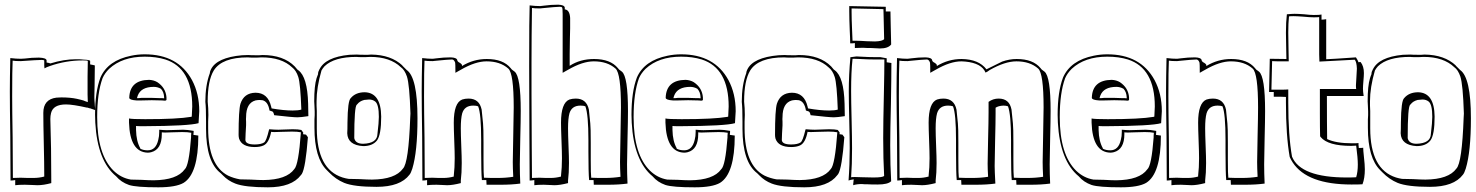

<svg xmlns="http://www.w3.org/2000/svg" viewBox="-20 -757 6302 820"><path d="M179 -499V-490Q192 -488 195 -486Q253 -504 304 -504Q310 -504 315.5 -504Q321 -504 326 -503.5Q331 -503 335.5 -502.5Q340 -502 344 -502Q348 -502 351 -501.5Q354 -501 357 -500.5Q360 -500 361.5 -499.5Q363 -499 364 -498L365 -497V-482Q369 -481 372 -480.5Q375 -480 377.5 -479.5Q380 -479 381.5 -478.5Q383 -478 384 -478L385 -477Q385 -443 384 -392Q383 -361 383 -348Q383 -343 383 -337.5Q383 -332 383.5 -327.5Q384 -323 384.5 -315.5Q385 -308 385 -305.5Q385 -303 386 -295V-287L363 -295L364 -294Q361 -295 352 -298L353 -297Q291 -311 262 -311Q207 -311 198 -274Q195 -262 195 -249Q199 -126 199 13V25Q166 34 140 34Q132 34 116 33Q97 32 86 32Q59 32 45 34V12Q41 13 34.5 13.5Q28 14 25 14Q25 -50 24 -175Q22 -302 22 -366Q22 -420 24 -509Q49 -506 69 -506Q74 -506 86 -507Q115 -511 146 -511Q178 -510 179 -499ZM170 -465Q170 -471 169 -476Q169 -479 169 -480V-499Q167 -501 157 -501Q140 -501 69 -496Q44 -496 34 -498Q32 -462 32 -346Q32 -286 34 -169Q35 -55 35 3Q48 2 68 2Q79 2 99 3Q115 3 122 3Q147 3 169 -3V-7Q169 -58 167 -144Q165 -228 165 -275Q165 -333 221 -340Q231 -341 242 -341Q280 -341 308 -335Q316 -333 325 -331Q328 -330 336 -328Q343 -325 346 -324L355 -321Q354 -333 354 -353V-390Q354 -402 354 -431Q355 -472 355 -497Q353 -499 334 -499Q261 -499 193 -475Q178 -470 170 -465Z M561 -219V-202Q562 -154 579 -124V-122Q592 -115 611 -115Q646 -115 656 -160Q660 -175 660 -193V-203Q682 -201 693 -201Q705 -201 727 -202Q751 -203 762 -203Q780 -203 807 -198Q807 -197 807 -193Q806 -185 806 -181L827 -178Q827 -15 764 24Q731 43 656 43Q562 43 531 33Q497 21 476 -4Q396 -70 387 -233Q386 -251 386 -267Q386 -365 409 -426Q441 -499 540 -519Q568 -525 598 -525Q740 -525 800 -415Q831 -357 831 -282Q831 -274 828 -231Q787 -219 595 -218Q588 -218 583 -218Q568 -218 561 -219ZM531 -233V-251Q544 -248 600 -248Q738 -248 796 -258Q798 -259 799 -259Q801 -289 801 -302Q801 -466 686 -503Q647 -515 598 -515Q502 -515 446 -463Q427 -444 418 -423Q395 -360 395 -257Q395 -97 465 -28Q497 3 539 10Q553 10 583 11Q618 13 636 13Q736 12 769 -34Q787 -49 796 -170Q796 -173 796 -177Q797 -186 797 -190Q782 -193 758 -193Q745 -193 719 -192Q695 -191 686 -191Q674 -191 671 -192V-184Q671 -119 626 -107Q618 -105 611 -105Q535 -107 531 -233ZM652 -406Q688 -382 691 -341V-330Q689 -327 684 -327Q681 -327 673 -328Q649 -329 628 -329Q610 -329 584 -328Q569 -328 563 -328Q533 -330 532 -339Q534 -415 617 -416Q637 -415 652 -406ZM668 -377 667 -378Q653 -386 637 -386Q582 -386 568 -348Q566 -343 565 -338Q568 -338 574 -338Q580 -339 584 -339H628Q640 -339 658 -338Q668 -338 671 -338L681 -337V-341Q680 -364 668 -377Z M1287 -182 1295 -171Q1285 -40 1269 -14Q1266 -11 1265 -9Q1226 43 1124 43Q1026 43 985 27Q954 15 932 -8L923 -17Q860 -65 860 -207V-238Q860 -297 857 -322Q857 -393 876 -444Q877 -447 877 -448L876 -447Q890 -503 988 -518Q1013 -522 1040 -522Q1049 -521 1077 -521Q1080 -521 1087 -521Q1097 -522 1101 -522Q1191 -522 1239 -473Q1245 -466 1250 -460Q1251 -459 1254 -457Q1293 -429 1296 -314Q1297 -292 1297 -261Q1265 -256 1250 -256Q1230 -256 1151 -265Q1148 -279 1143 -281Q1138 -283 1131 -285Q1125 -323 1101 -329Q1094 -330 1088 -330Q1082 -330 1070 -328H1071Q1031 -317 1031 -257Q1030 -250 1031 -237Q1031 -226 1031 -222Q1031 -213 1029 -187Q1028 -165 1028 -159Q1029 -140 1068 -140Q1095 -140 1109 -149H1108Q1117 -153 1129 -203Q1130 -204 1130 -205Q1154 -203 1169 -203Q1179 -203 1199 -204Q1220 -205 1230 -205Q1254 -205 1267 -202L1275 -191Q1275 -190 1275 -188Q1274 -185 1274 -184Q1276 -184 1280 -183Q1285 -182 1287 -182ZM1265 -192Q1251 -195 1227 -195Q1214 -195 1186 -194Q1162 -193 1153 -193Q1141 -193 1138 -194Q1129 -147 1106 -136Q1091 -129 1068 -129Q1013 -129 1001 -165Q999 -173 999 -181Q999 -288 1007 -314Q1022 -360 1071 -361Q1124 -361 1138 -302Q1139 -298 1140 -294Q1192 -285 1230 -285Q1254 -285 1267 -289Q1263 -400 1254 -428Q1245 -456 1228 -469Q1183 -512 1097 -512Q1090 -512 1077 -511Q1065 -511 1059 -511Q1046 -511 1039 -512Q928 -512 893 -456Q867 -413 867 -323Q870 -296 870 -266Q870 -256 869 -238Q869 -218 869 -209Q869 -51 954 -7Q977 4 1005 9Q1020 9 1052 10Q1087 12 1105 12Q1204 11 1237 -35Q1255 -53 1265 -191Z M1343 -458 1344 -460Q1369 -513 1472 -523Q1488 -524 1504 -524Q1513 -523 1541 -523Q1544 -523 1551 -523Q1561 -524 1565 -524Q1650 -523 1699 -477H1698L1718 -457L1717 -458Q1763 -426 1763 -252Q1763 -109 1741 -37Q1735 -18 1729 -11Q1690 41 1588 41Q1492 41 1450 24Q1414 9 1385 -21L1376 -30Q1323 -82 1323 -211V-247Q1323 -253 1324 -265Q1324 -276 1324 -281Q1324 -289 1323 -305Q1322 -318 1322 -324Q1322 -391 1332 -423Q1335 -433 1339 -442H1338Q1338 -445 1339.5 -450Q1341 -455 1343 -458L1344 -462V-461Q1344 -460 1343 -458ZM1353 -456Q1332 -383 1332 -325Q1332 -319 1332 -306Q1333 -290 1333 -283V-209Q1333 -34 1443 1Q1456 5 1469 7Q1484 7 1516 8Q1551 10 1569 10Q1668 9 1701 -37Q1725 -61 1732 -254Q1733 -267 1733 -272Q1729 -396 1718 -430Q1708 -459 1692 -470Q1646 -514 1561 -514Q1554 -514 1541 -513Q1529 -513 1523 -513Q1510 -513 1503 -514Q1407 -514 1366 -474Q1358 -465 1353 -456ZM1478 -338Q1499 -363 1538 -363Q1607 -361 1608 -259Q1608 -181 1590 -157Q1571 -133 1531 -133Q1465 -137 1463 -188Q1464 -201 1464 -234Q1465 -327 1478 -338ZM1506 -312 1504 -310Q1493 -303 1493 -167Q1498 -143 1531 -143Q1591 -145 1592 -185Q1598 -235 1598 -258Q1598 -310 1583 -323Q1572 -332 1556 -332Q1549 -332 1534 -330H1535Q1516 -325 1506 -312Z M1933 -500Q1933 -494 1945 -488Q1951 -484 1953 -480V-475Q2002 -505 2059 -505Q2129 -505 2161 -466Q2164 -463 2166 -460L2178 -451Q2204 -430 2204 -283Q2204 -245 2202 -166Q2200 -90 2200 -55Q2200 -15 2202 27Q2165 32 2118 32H2099H2058Q2057 24 2057 12H2038Q2035 -20 2035 -109V-159Q2035 -272 2022 -303Q2015 -306 2001 -306Q1964 -306 1954 -273Q1948 -251 1948 -209Q1948 -183 1950 -134Q1952 -85 1952 -61Q1952 -18 1948 14V25Q1913 34 1890 34Q1883 34 1868 33Q1852 32 1844 32Q1818 32 1804 34V12Q1800 13 1793.5 13.5Q1787 14 1784 14Q1784 -50 1783 -175Q1781 -302 1781 -366Q1781 -420 1783 -509Q1808 -506 1828 -506Q1833 -506 1845 -508Q1874 -512 1905 -512Q1931 -511 1933 -500ZM1925 -446Q1925 -485 1924 -489Q1920 -502 1911 -503Q1896 -503 1837 -497Q1832 -496 1828 -496Q1803 -496 1793 -498Q1791 -462 1791 -346Q1791 -286 1793 -169Q1794 -55 1794 3Q1807 2 1826 2Q1837 2 1854 3Q1867 3 1874 3Q1896 3 1918 -3V-7Q1922 -41 1922 -81Q1922 -106 1920 -157Q1918 -208 1918 -233Q1918 -318 1954 -332Q1966 -336 1981 -336Q2027 -336 2037 -289Q2038 -284 2043 -230Q2045 -212 2045 -147V-73Q2045 -12 2047 2Q2059 2 2079 3Q2096 3 2105 3Q2141 3 2172 -2Q2170 -40 2170 -65Q2170 -101 2172 -178Q2174 -260 2174 -298Q2174 -443 2151 -464Q2116 -495 2058 -495Q2010 -495 1948 -459Q1945 -458 1939 -454Q1929 -448 1925 -446Z M2392 -725V-717Q2413 -715 2415 -680Q2415 -668 2415 -636Q2414 -609 2414 -594Q2414 -571 2413 -527Q2413 -491 2413 -476Q2458 -505 2517 -505Q2587 -505 2619 -466Q2622 -463 2624 -460L2636 -451Q2662 -430 2662 -283Q2662 -245 2660 -166Q2658 -90 2658 -55Q2658 -15 2660 27Q2623 32 2576 32H2557H2516Q2515 24 2515 12H2496Q2493 -20 2493 -109V-159Q2493 -268 2480 -303Q2473 -306 2459 -306Q2422 -306 2412 -273Q2406 -251 2406 -209Q2406 -183 2408 -134Q2410 -85 2410 -61Q2410 -18 2406 14V25Q2371 34 2348 34Q2341 34 2326 33Q2310 32 2302 32Q2276 32 2262 34V12Q2258 13 2251.5 13.5Q2245 14 2242 14Q2242 -35 2241 -175Q2240 -376 2240 -476Q2240 -691 2242 -734Q2267 -731 2287 -731Q2292 -731 2304 -733Q2333 -737 2364 -737Q2390 -736 2392 -725ZM2383 -446V-697Q2383 -724 2380 -726Q2377 -728 2370 -728Q2355 -728 2296 -722Q2290 -721 2287 -721Q2262 -721 2252 -723Q2250 -602 2250 -493V-355Q2250 -276 2251 -131Q2252 -33 2252 3Q2265 2 2284 2Q2295 2 2312 3Q2325 3 2332 3Q2354 3 2376 -3V-7Q2380 -41 2380 -81Q2380 -106 2378 -157Q2376 -208 2376 -233Q2376 -318 2412 -332Q2424 -336 2439 -336Q2485 -336 2495 -289Q2496 -284 2501 -230Q2503 -212 2503 -147V-73Q2503 -12 2505 2Q2517 2 2537 3Q2554 3 2563 3Q2599 3 2630 -2Q2628 -40 2628 -65Q2628 -101 2630 -178Q2632 -260 2632 -298Q2632 -443 2609 -464Q2574 -495 2516 -495Q2468 -495 2406 -459Q2403 -458 2397 -454Q2387 -448 2383 -446Z M2852 -219V-202Q2853 -154 2870 -124V-122Q2883 -115 2902 -115Q2937 -115 2947 -160Q2951 -175 2951 -193V-203Q2973 -201 2984 -201Q2996 -201 3018 -202Q3042 -203 3053 -203Q3071 -203 3098 -198Q3098 -197 3098 -193Q3097 -185 3097 -181L3118 -178Q3118 -15 3055 24Q3022 43 2947 43Q2853 43 2822 33Q2788 21 2767 -4Q2687 -70 2678 -233Q2677 -251 2677 -267Q2677 -365 2700 -426Q2732 -499 2831 -519Q2859 -525 2889 -525Q3031 -525 3091 -415Q3122 -357 3122 -282Q3122 -274 3119 -231Q3078 -219 2886 -218Q2879 -218 2874 -218Q2859 -218 2852 -219ZM2822 -233V-251Q2835 -248 2891 -248Q3029 -248 3087 -258Q3089 -259 3090 -259Q3092 -289 3092 -302Q3092 -466 2977 -503Q2938 -515 2889 -515Q2793 -515 2737 -463Q2718 -444 2709 -423Q2686 -360 2686 -257Q2686 -97 2756 -28Q2788 3 2830 10Q2844 10 2874 11Q2909 13 2927 13Q3027 12 3060 -34Q3078 -49 3087 -170Q3087 -173 3087 -177Q3088 -186 3088 -190Q3073 -193 3049 -193Q3036 -193 3010 -192Q2986 -191 2977 -191Q2965 -191 2962 -192V-184Q2962 -119 2917 -107Q2909 -105 2902 -105Q2826 -107 2822 -233ZM2943 -406Q2979 -382 2982 -341V-330Q2980 -327 2975 -327Q2972 -327 2964 -328Q2940 -329 2919 -329Q2901 -329 2875 -328Q2860 -328 2854 -328Q2824 -330 2823 -339Q2825 -415 2908 -416Q2928 -415 2943 -406ZM2959 -377 2958 -378Q2944 -386 2928 -386Q2873 -386 2859 -348Q2857 -343 2856 -338Q2859 -338 2865 -338Q2871 -339 2875 -339H2919Q2931 -339 2949 -338Q2959 -338 2962 -338L2972 -337V-341Q2971 -364 2959 -377Z M3578 -182 3586 -171Q3576 -40 3560 -14Q3557 -11 3556 -9Q3517 43 3415 43Q3317 43 3276 27Q3245 15 3223 -8L3214 -17Q3151 -65 3151 -207V-238Q3151 -297 3148 -322Q3148 -393 3167 -444Q3168 -447 3168 -448L3167 -447Q3181 -503 3279 -518Q3304 -522 3331 -522Q3340 -521 3368 -521Q3371 -521 3378 -521Q3388 -522 3392 -522Q3482 -522 3530 -473Q3536 -466 3541 -460Q3542 -459 3545 -457Q3584 -429 3587 -314Q3588 -292 3588 -261Q3556 -256 3541 -256Q3521 -256 3442 -265Q3439 -279 3434 -281Q3429 -283 3422 -285Q3416 -323 3392 -329Q3385 -330 3379 -330Q3373 -330 3361 -328H3362Q3322 -317 3322 -257Q3321 -250 3322 -237Q3322 -226 3322 -222Q3322 -213 3320 -187Q3319 -165 3319 -159Q3320 -140 3359 -140Q3386 -140 3400 -149H3399Q3408 -153 3420 -203Q3421 -204 3421 -205Q3445 -203 3460 -203Q3470 -203 3490 -204Q3511 -205 3521 -205Q3545 -205 3558 -202L3566 -191Q3566 -190 3566 -188Q3565 -185 3565 -184Q3567 -184 3571 -183Q3576 -182 3578 -182ZM3556 -192Q3542 -195 3518 -195Q3505 -195 3477 -194Q3453 -193 3444 -193Q3432 -193 3429 -194Q3420 -147 3397 -136Q3382 -129 3359 -129Q3304 -129 3292 -165Q3290 -173 3290 -181Q3290 -288 3298 -314Q3313 -360 3362 -361Q3415 -361 3429 -302Q3430 -298 3431 -294Q3483 -285 3521 -285Q3545 -285 3558 -289Q3554 -400 3545 -428Q3536 -456 3519 -469Q3474 -512 3388 -512Q3381 -512 3368 -511Q3356 -511 3350 -511Q3337 -511 3330 -512Q3219 -512 3184 -456Q3158 -413 3158 -323Q3161 -296 3161 -266Q3161 -256 3160 -238Q3160 -218 3160 -209Q3160 -51 3245 -7Q3268 4 3296 9Q3311 9 3343 10Q3378 12 3396 12Q3495 11 3528 -35Q3546 -53 3556 -191Z M3607 -731 3763 -728V-708H3783Q3783 -697 3784 -654Q3786 -591 3786 -567Q3773 -550 3738 -550Q3728 -550 3699 -552H3700Q3695 -552 3684 -552Q3672 -553 3666 -553Q3645 -553 3631 -552V-573Q3628 -573 3621 -572Q3614 -572 3611 -572Q3611 -592 3609 -629Q3607 -678 3607 -710ZM3740 -513 3767 -508V-491L3787 -488Q3787 -430 3785 -315Q3782 -197 3782 -137Q3782 -48 3786 17Q3772 31 3728 31Q3699 31 3684 30H3685Q3681 30 3673 30Q3665 29 3661 29Q3639 29 3624 34Q3624 32 3624 30.5Q3624 29 3624 27Q3624 25 3624.5 24Q3625 23 3625 20Q3625 17 3625 16.5Q3625 16 3626 12V9Q3611 11 3604 14Q3609 -53 3609 -124Q3609 -164 3607 -244Q3605 -325 3605 -366Q3605 -437 3612 -513Q3619 -513 3622 -514Q3636 -516 3638 -516Q3643 -516 3657 -515Q3691 -513 3717 -513ZM3753 -718 3617 -721V-705Q3617 -676 3619 -632Q3621 -598 3621 -583H3638Q3652 -583 3681 -581Q3706 -580 3717 -580Q3749 -581 3756 -590Q3756 -614 3754 -678Q3753 -711 3753 -718ZM3757 -503H3740H3717Q3687 -503 3654 -505Q3635 -506 3625 -506H3621V-505Q3615 -451 3615 -368Q3615 -328 3617 -248Q3619 -165 3619 -123Q3619 -54 3615 0Q3619 -1 3631 -1Q3640 -1 3665 0Q3696 1 3710 1Q3751 1 3756 -6Q3752 -77 3752 -167Q3752 -232 3755 -361Q3757 -455 3757 -500Z M3961 -500Q3961 -494 3973 -488Q3979 -484 3981 -480V-475Q4030 -505 4087 -505Q4160 -504 4193 -461Q4258 -493 4260 -494Q4291 -505 4322 -505Q4392 -505 4424 -466Q4427 -463 4429 -460L4441 -451Q4467 -430 4467 -283Q4467 -245 4465 -166Q4463 -90 4463 -55Q4463 -15 4465 27Q4428 32 4381 32H4362H4321Q4320 24 4320 12H4301Q4298 -20 4298 -109V-159Q4298 -268 4285 -303Q4277 -306 4265 -306Q4244 -305 4232 -297V-273Q4232 -236 4230 -159Q4228 -83 4228 -48Q4228 -29 4231 27Q4194 32 4147 32H4127H4086Q4085 24 4085 12H4066Q4063 -20 4063 -109V-159Q4063 -272 4050 -303Q4042 -306 4029 -306Q3992 -306 3982 -273Q3976 -251 3976 -209Q3976 -183 3978 -134Q3980 -85 3980 -61Q3980 -18 3976 14V25Q3941 34 3918 34Q3911 34 3896 33Q3880 32 3872 32Q3846 32 3832 34V12Q3828 13 3821.5 13.5Q3815 14 3812 14Q3812 -50 3811 -175Q3809 -302 3809 -366Q3809 -420 3811 -509Q3836 -506 3856 -506Q3861 -506 3873 -508Q3902 -512 3933 -512Q3959 -511 3961 -500ZM3953 -446Q3953 -485 3952 -489Q3948 -502 3939 -503Q3924 -503 3865 -497Q3860 -496 3856 -496Q3831 -496 3821 -498Q3819 -462 3819 -346Q3819 -286 3821 -169Q3822 -55 3822 3Q3835 2 3854 2Q3865 2 3882 3Q3895 3 3902 3Q3924 3 3946 -3V-7Q3950 -41 3950 -81Q3950 -106 3948 -157Q3946 -208 3946 -233Q3946 -318 3982 -332Q3994 -336 4009 -336Q4055 -336 4065 -289Q4066 -284 4071 -230Q4073 -212 4073 -147V-73Q4073 -12 4075 2Q4087 2 4107 3Q4124 3 4133 3Q4169 3 4200 -2Q4198 -36 4198 -58Q4198 -91 4200 -163Q4202 -241 4202 -278V-322Q4221 -336 4245 -336Q4291 -336 4300 -289Q4301 -284 4306 -230Q4308 -212 4308 -147V-73Q4308 -12 4310 2Q4322 2 4342 3Q4359 3 4368 3Q4404 3 4435 -2Q4433 -40 4433 -65Q4433 -101 4435 -178Q4437 -260 4437 -298Q4437 -443 4414 -464Q4379 -495 4321 -495Q4272 -495 4207 -458Q4204 -456 4197 -451Q4191 -448 4189 -447Q4173 -487 4103 -494Q4094 -495 4086 -495Q4038 -495 3976 -459Q3973 -458 3967 -454Q3957 -448 3953 -446Z M4672 -219V-202Q4673 -154 4690 -124V-122Q4703 -115 4722 -115Q4757 -115 4767 -160Q4771 -175 4771 -193V-203Q4793 -201 4804 -201Q4816 -201 4838 -202Q4862 -203 4873 -203Q4891 -203 4918 -198Q4918 -197 4918 -193Q4917 -185 4917 -181L4938 -178Q4938 -15 4875 24Q4842 43 4767 43Q4673 43 4642 33Q4608 21 4587 -4Q4507 -70 4498 -233Q4497 -251 4497 -267Q4497 -365 4520 -426Q4552 -499 4651 -519Q4679 -525 4709 -525Q4851 -525 4911 -415Q4942 -357 4942 -282Q4942 -274 4939 -231Q4898 -219 4706 -218Q4699 -218 4694 -218Q4679 -218 4672 -219ZM4642 -233V-251Q4655 -248 4711 -248Q4849 -248 4907 -258Q4909 -259 4910 -259Q4912 -289 4912 -302Q4912 -466 4797 -503Q4758 -515 4709 -515Q4613 -515 4557 -463Q4538 -444 4529 -423Q4506 -360 4506 -257Q4506 -97 4576 -28Q4608 3 4650 10Q4664 10 4694 11Q4729 13 4747 13Q4847 12 4880 -34Q4898 -49 4907 -170Q4907 -173 4907 -177Q4908 -186 4908 -190Q4893 -193 4869 -193Q4856 -193 4830 -192Q4806 -191 4797 -191Q4785 -191 4782 -192V-184Q4782 -119 4737 -107Q4729 -105 4722 -105Q4646 -107 4642 -233ZM4763 -406Q4799 -382 4802 -341V-330Q4800 -327 4795 -327Q4792 -327 4784 -328Q4760 -329 4739 -329Q4721 -329 4695 -328Q4680 -328 4674 -328Q4644 -330 4643 -339Q4645 -415 4728 -416Q4748 -415 4763 -406ZM4779 -377 4778 -378Q4764 -386 4748 -386Q4693 -386 4679 -348Q4677 -343 4676 -338Q4679 -338 4685 -338Q4691 -339 4695 -339H4739Q4751 -339 4769 -338Q4779 -338 4782 -338L4792 -337V-341Q4791 -364 4779 -377Z M5112 -500Q5112 -494 5124 -488Q5130 -484 5132 -480V-475Q5181 -505 5238 -505Q5308 -505 5340 -466Q5343 -463 5345 -460L5357 -451Q5383 -430 5383 -283Q5383 -245 5381 -166Q5379 -90 5379 -55Q5379 -15 5381 27Q5344 32 5297 32H5278H5237Q5236 24 5236 12H5217Q5214 -20 5214 -109V-159Q5214 -272 5201 -303Q5194 -306 5180 -306Q5143 -306 5133 -273Q5127 -251 5127 -209Q5127 -183 5129 -134Q5131 -85 5131 -61Q5131 -18 5127 14V25Q5092 34 5069 34Q5062 34 5047 33Q5031 32 5023 32Q4997 32 4983 34V12Q4979 13 4972.5 13.5Q4966 14 4963 14Q4963 -50 4962 -175Q4960 -302 4960 -366Q4960 -420 4962 -509Q4987 -506 5007 -506Q5012 -506 5024 -508Q5053 -512 5084 -512Q5110 -511 5112 -500ZM5104 -446Q5104 -485 5103 -489Q5099 -502 5090 -503Q5075 -503 5016 -497Q5011 -496 5007 -496Q4982 -496 4972 -498Q4970 -462 4970 -346Q4970 -286 4972 -169Q4973 -55 4973 3Q4986 2 5005 2Q5016 2 5033 3Q5046 3 5053 3Q5075 3 5097 -3V-7Q5101 -41 5101 -81Q5101 -106 5099 -157Q5097 -208 5097 -233Q5097 -318 5133 -332Q5145 -336 5160 -336Q5206 -336 5216 -289Q5217 -284 5222 -230Q5224 -212 5224 -147V-73Q5224 -12 5226 2Q5238 2 5258 3Q5275 3 5284 3Q5320 3 5351 -2Q5349 -40 5349 -65Q5349 -101 5351 -178Q5353 -260 5353 -298Q5353 -443 5330 -464Q5295 -495 5237 -495Q5189 -495 5127 -459Q5124 -458 5118 -454Q5108 -448 5104 -446Z M5644 -675V-504Q5672 -505 5771 -512Q5779 -500 5782 -491Q5784 -491 5786 -492Q5790 -492 5791 -492Q5805 -474 5805 -445Q5805 -434 5803 -412Q5801 -390 5801 -378Q5801 -366 5804 -347H5647Q5647 -222 5648 -163Q5686 -145 5755 -145Q5774 -145 5782 -146Q5782 -144 5782 -138Q5783 -131 5783 -129V-125Q5796 -125 5802 -126Q5802 -115 5805 -88Q5809 -53 5809 -34Q5809 4 5799 30Q5785 31 5752 31Q5563 31 5501 -63Q5493 -75 5488 -87Q5472 -178 5472 -319V-343Q5464 -343 5446 -344Q5428 -344 5420 -344V-364H5400L5403 -506Q5431 -505 5474 -505Q5474 -522 5473 -558Q5472 -597 5472 -617Q5472 -663 5476 -696Q5498 -698 5509 -698Q5524 -698 5550 -696Q5576 -693 5591 -693Q5617 -693 5624 -695V-673Q5631 -673 5644 -675ZM5614 -550V-684Q5606 -683 5591 -683Q5575 -683 5544 -686Q5517 -688 5504 -688Q5491 -688 5485 -687Q5482 -658 5482 -618Q5482 -596 5483 -551Q5484 -512 5484 -495H5450Q5426 -495 5413 -496L5410 -374H5448Q5471 -374 5482 -375V-319Q5482 -177 5498 -88Q5535 1 5732 1Q5759 1 5772 0Q5779 -23 5779 -54Q5779 -82 5772 -135Q5764 -134 5751 -134Q5651 -134 5620 -172Q5619 -174 5618 -175Q5617 -207 5617 -271V-377H5772Q5771 -381 5771 -393Q5771 -403 5773 -427Q5775 -453 5775 -464Q5774 -492 5766 -502Q5640 -495 5615 -494Q5615 -504 5614 -524Q5614 -542 5614 -550Z M5842 -458 5843 -460Q5868 -513 5971 -523Q5987 -524 6003 -524Q6012 -523 6040 -523Q6043 -523 6050 -523Q6060 -524 6064 -524Q6149 -523 6198 -477H6197L6217 -457L6216 -458Q6262 -426 6262 -252Q6262 -109 6240 -37Q6234 -18 6228 -11Q6189 41 6087 41Q5991 41 5949 24Q5913 9 5884 -21L5875 -30Q5822 -82 5822 -211V-247Q5822 -253 5823 -265Q5823 -276 5823 -281Q5823 -289 5822 -305Q5821 -318 5821 -324Q5821 -391 5831 -423Q5834 -433 5838 -442H5837Q5837 -445 5838.5 -450Q5840 -455 5842 -458L5843 -462V-461Q5843 -460 5842 -458ZM5852 -456Q5831 -383 5831 -325Q5831 -319 5831 -306Q5832 -290 5832 -283V-209Q5832 -34 5942 1Q5955 5 5968 7Q5983 7 6015 8Q6050 10 6068 10Q6167 9 6200 -37Q6224 -61 6231 -254Q6232 -267 6232 -272Q6228 -396 6217 -430Q6207 -459 6191 -470Q6145 -514 6060 -514Q6053 -514 6040 -513Q6028 -513 6022 -513Q6009 -513 6002 -514Q5906 -514 5865 -474Q5857 -465 5852 -456ZM5977 -338Q5998 -363 6037 -363Q6106 -361 6107 -259Q6107 -181 6089 -157Q6070 -133 6030 -133Q5964 -137 5962 -188Q5963 -201 5963 -234Q5964 -327 5977 -338ZM6005 -312 6003 -310Q5992 -303 5992 -167Q5997 -143 6030 -143Q6090 -145 6091 -185Q6097 -235 6097 -258Q6097 -310 6082 -323Q6071 -332 6055 -332Q6048 -332 6033 -330H6034Q6015 -325 6005 -312Z"/></svg>

Font: Londrina Shadow
Style: Regular
Weight: 400
Designer: Marcelo Magalhaes
Foundry: Marcelo Magalhães
Version: Version 1.001 2011